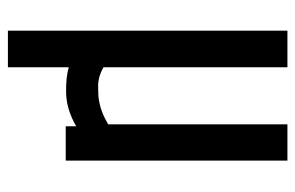

<svg xmlns="http://www.w3.org/2000/svg" viewBox="-154 -462 765 498"><g transform="rotate(90 229.0 -212.5)"><path d="M154 -98Q178 -84 203 -84Q228 -84 239 -86Q250 -88 258.5 -90.5Q267 -93 275.5 -96.5Q284 -100 302 -110V-575H396V0H307V-27Q263 -2 221.5 -1Q180 0 154 -8V150H59V-575H154Z"/></g></svg>

Font: Khand Medium
Style: Regular
Weight: 500
Designer: Devanagari: Sanchit Sawaria, Jyotish Sonowal; Latin: Satya Rajpurohit
Foundry: Indian Type Foundry
Version: Version 1.100;PS 1.0;hotconv 1.0.78;makeotf.lib2.5.61930; tt